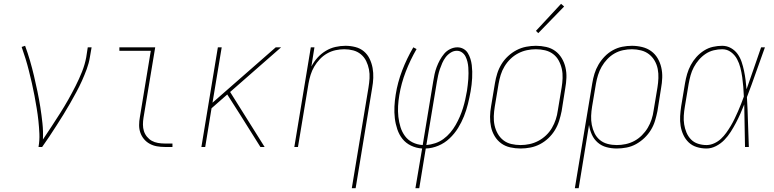

<svg xmlns="http://www.w3.org/2000/svg" viewBox="-20 -767 4040 1002"><path d="M181 0Q187 -35 185.5 -69Q184 -103 180.5 -136Q177 -169 171.5 -202Q166 -235 160 -267.5Q154 -300 146.5 -332.5Q139 -365 131 -397Q123 -429 113.5 -460Q104 -491 93 -522L111 -528Q125 -490 136.5 -450.5Q148 -411 157.5 -370.5Q167 -330 175.5 -289.5Q184 -249 190.5 -207.5Q197 -166 201.5 -124Q206 -82 204 -39Q227 -73 249.5 -107.5Q272 -142 294 -176.5Q316 -211 336 -246.5Q356 -282 374.5 -318.5Q393 -355 408 -392.5Q423 -430 430 -468L438 -520H458L449 -468Q444 -437 432.5 -406Q421 -375 407.5 -345Q394 -315 378 -285.5Q362 -256 345.5 -227Q329 -198 311 -169Q293 -140 275 -112Q257 -84 238.5 -56Q220 -28 200 0Z M840 0Q819 0 799 -3.5Q779 -7 761.5 -16.5Q744 -26 731.5 -41Q719 -56 712.5 -74.5Q706 -93 706 -114Q706 -135 710 -156L767 -502H603V-520H790L729 -153Q726 -135 726 -117Q726 -99 731 -83Q736 -67 747 -53.5Q758 -40 772.5 -32Q787 -24 804.5 -21Q822 -18 840 -18H880V0Z M1031 0 1117 -520H1137L1089 -231L1419 -520H1447L1181 -287L1361 0H1339L1233 -169L1166 -274L1084 -202L1051 0Z M1816 215 1903 -310Q1907 -334 1908.5 -358Q1910 -382 1905.5 -405Q1901 -428 1891 -448.5Q1881 -469 1863.5 -483.5Q1846 -498 1823.5 -504Q1801 -510 1777 -510Q1754 -510 1731 -505Q1708 -500 1687 -488Q1666 -476 1649 -458Q1632 -440 1620 -419.5Q1608 -399 1601 -376.5Q1594 -354 1590 -331L1535 0H1516L1602 -520H1621L1605 -420Q1618 -445 1637 -466Q1656 -487 1680 -501.5Q1704 -516 1730.5 -522Q1757 -528 1783 -528Q1809 -528 1834.5 -521.5Q1860 -515 1879 -499Q1898 -483 1909 -460Q1920 -437 1924.5 -412Q1929 -387 1928 -360.5Q1927 -334 1922 -307L1836 215Z M2148 215 2183 8Q2152 6 2125 -7Q2098 -20 2080.5 -42Q2063 -64 2053.5 -92Q2044 -120 2040.5 -150Q2037 -180 2038.5 -211Q2040 -242 2045 -273Q2055 -337 2079 -399.5Q2103 -462 2137 -520L2154 -511Q2121 -454 2097.5 -393Q2074 -332 2064 -271Q2059 -242 2057.5 -213.5Q2056 -185 2059 -157.5Q2062 -130 2070 -104Q2078 -78 2093.5 -57Q2109 -36 2133 -24Q2157 -12 2186 -10L2241 -343Q2244 -362 2248 -380.5Q2252 -399 2259 -417.5Q2266 -436 2275.5 -453.5Q2285 -471 2298 -486.5Q2311 -502 2329.5 -511Q2348 -520 2367 -520Q2384 -520 2398.5 -512Q2413 -504 2421.5 -490Q2430 -476 2435 -460Q2440 -444 2442 -427.5Q2444 -411 2444.5 -394Q2445 -377 2444 -359.5Q2443 -342 2441 -324.5Q2439 -307 2436 -290Q2430 -257 2422 -224.5Q2414 -192 2401.5 -160.5Q2389 -129 2370.5 -99Q2352 -69 2326 -44.5Q2300 -20 2267.5 -6.5Q2235 7 2202 8L2168 215ZM2205 -10Q2228 -12 2251 -19.5Q2274 -27 2294 -41.5Q2314 -56 2330 -75Q2346 -94 2358 -115Q2370 -136 2379.5 -158Q2389 -180 2396 -202.5Q2403 -225 2408 -247.5Q2413 -270 2417 -293Q2419 -308 2421 -323.5Q2423 -339 2424 -354.5Q2425 -370 2425 -385Q2425 -400 2424 -415Q2423 -430 2419.5 -444.5Q2416 -459 2409.5 -472Q2403 -485 2391 -493.5Q2379 -502 2364 -502Q2347 -502 2331.5 -492Q2316 -482 2305.5 -468Q2295 -454 2288 -438Q2281 -422 2275.5 -406Q2270 -390 2266.5 -373.5Q2263 -357 2260 -340Z M2697 8Q2669 8 2642.5 2Q2616 -4 2595.5 -19Q2575 -34 2561.5 -56.5Q2548 -79 2542.5 -105Q2537 -131 2537.5 -158.5Q2538 -186 2543 -213L2563 -333Q2567 -358 2575 -383.5Q2583 -409 2597 -432Q2611 -455 2631.5 -474Q2652 -493 2676 -505.5Q2700 -518 2726 -523Q2752 -528 2777 -528Q2804 -528 2830.5 -522Q2857 -516 2877.5 -501Q2898 -486 2911.5 -463.5Q2925 -441 2931 -415Q2937 -389 2936 -361.5Q2935 -334 2930 -307L2911 -187Q2906 -162 2898 -136.5Q2890 -111 2876 -88Q2862 -65 2842 -46Q2822 -27 2798 -14.5Q2774 -2 2748 3Q2722 8 2697 8ZM2697 -10Q2720 -10 2743.5 -15Q2767 -20 2789 -31.5Q2811 -43 2829.5 -60.5Q2848 -78 2860.5 -99.5Q2873 -121 2880.5 -144Q2888 -167 2891 -190L2911 -310Q2915 -334 2916 -359Q2917 -384 2912 -407Q2907 -430 2896 -450.5Q2885 -471 2866.5 -485Q2848 -499 2824.5 -504.5Q2801 -510 2776 -510Q2753 -510 2729.5 -505Q2706 -500 2684 -488.5Q2662 -477 2644 -459.5Q2626 -442 2613 -420.5Q2600 -399 2593 -376Q2586 -353 2582 -330L2562 -210Q2558 -186 2557 -161Q2556 -136 2561 -113Q2566 -90 2577.5 -69.5Q2589 -49 2607 -35Q2625 -21 2648.5 -15.5Q2672 -10 2697 -10ZM2789 -594 2777 -606 2908 -747 2924 -733Z M2980 215 3071 -333Q3075 -358 3082.5 -382.5Q3090 -407 3103.5 -430Q3117 -453 3136 -472.5Q3155 -492 3178.5 -505Q3202 -518 3227.5 -523Q3253 -528 3278 -528Q3305 -528 3331.5 -521.5Q3358 -515 3378.5 -500Q3399 -485 3412 -463Q3425 -441 3431 -415Q3437 -389 3436 -361.5Q3435 -334 3430 -307L3411 -187Q3406 -162 3398.5 -137Q3391 -112 3377 -89Q3363 -66 3343 -47Q3323 -28 3299.5 -15Q3276 -2 3250 3Q3224 8 3199 8Q3171 8 3145 1Q3119 -6 3099.5 -23Q3080 -40 3069 -64Q3058 -88 3054 -115L3000 215ZM3199 -10Q3222 -10 3245.5 -15Q3269 -20 3290.5 -31.5Q3312 -43 3330 -61Q3348 -79 3360.5 -100Q3373 -121 3380.5 -144Q3388 -167 3391 -190L3411 -310Q3415 -334 3416 -359Q3417 -384 3412.5 -407Q3408 -430 3396.5 -450Q3385 -470 3367 -484Q3349 -498 3325.5 -504Q3302 -510 3278 -510Q3255 -510 3231.5 -505Q3208 -500 3187 -488Q3166 -476 3149 -458Q3132 -440 3120 -419Q3108 -398 3101 -375.5Q3094 -353 3090 -330L3070 -211Q3066 -187 3065 -162.5Q3064 -138 3068.5 -115Q3073 -92 3083 -71.5Q3093 -51 3110.5 -36.5Q3128 -22 3151 -16Q3174 -10 3199 -10Z M3667 8Q3641 8 3616.5 0.5Q3592 -7 3574.5 -23.5Q3557 -40 3546.5 -62.5Q3536 -85 3532 -110Q3528 -135 3529.5 -161Q3531 -187 3535 -213L3555 -333Q3559 -357 3566 -381Q3573 -405 3585 -427.5Q3597 -450 3614.5 -469.5Q3632 -489 3654 -503Q3676 -517 3700.5 -522.5Q3725 -528 3749 -528Q3774 -528 3795 -516Q3816 -504 3829.5 -485Q3843 -466 3850.5 -443.5Q3858 -421 3863 -397Q3868 -373 3871 -349Q3874 -325 3876 -301Q3895 -355 3914 -410Q3933 -465 3952 -520H3972Q3948 -455 3925.5 -390Q3903 -325 3878 -260Q3882 -195 3883.5 -130Q3885 -65 3888 0H3868Q3867 -55 3866 -110.5Q3865 -166 3864 -222Q3854 -197 3843.5 -173Q3833 -149 3820.5 -125.5Q3808 -102 3793.5 -79Q3779 -56 3760 -36.5Q3741 -17 3716.5 -4.5Q3692 8 3667 8ZM3667 -10Q3687 -10 3707 -19Q3727 -28 3742.5 -42.5Q3758 -57 3770.5 -74.5Q3783 -92 3794 -110.5Q3805 -129 3814 -148Q3823 -167 3831.5 -186Q3840 -205 3847.5 -224.5Q3855 -244 3862 -263Q3861 -289 3859 -314Q3857 -339 3853.5 -364Q3850 -389 3844 -413Q3838 -437 3826.5 -458.5Q3815 -480 3795 -495Q3775 -510 3749 -510Q3727 -510 3704.5 -504.5Q3682 -499 3662.5 -486Q3643 -473 3627.5 -455Q3612 -437 3601 -416.5Q3590 -396 3584 -374Q3578 -352 3574 -330L3554 -210Q3550 -187 3548.5 -163.5Q3547 -140 3550.5 -118Q3554 -96 3562.5 -75.5Q3571 -55 3586 -39.5Q3601 -24 3622.5 -17Q3644 -10 3667 -10Z"/></svg>

Font: Iosevka SS04 Thin Oblique
Style: Regular
Weight: 100
Italic angle: -9°
Monospace: yes
Designer: Belleve Invis
Foundry: Belleve Invis
Version: Version 19.0.0; ttfautohint (v1.8.4)